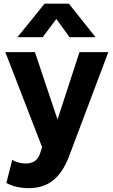

<svg xmlns="http://www.w3.org/2000/svg" viewBox="-20 -784 605 1028"><path d="M135.5 223.5Q103.5 223.5 72.5 217Q41.5 210.5 14 195.5L45.5 72.5Q61.5 81.5 80.8 86.5Q100 91.5 116.5 91.5Q146.5 91.5 166 78.5Q185.5 65.5 195 36L205.5 4L8.5 -505H167L288 -144L405.5 -505H560L348 57.5Q323 120.5 290.5 156.8Q258 193 219 208.2Q180 223.5 135.5 223.5ZM73.5 -585 219 -764.5H348.5L491.5 -585H352.5L281.5 -682.5L208.5 -585Z"/></svg>

Font: Geologica Cursive SemiBold
Style: Regular
Weight: 600
Designer: Sindre Bremnes, Frode Helland
Foundry: Monokrom Skriftforlag AS
Version: Version 1.010;gftools[0.9.28]